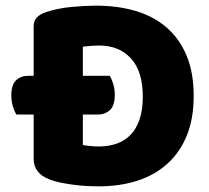

<svg xmlns="http://www.w3.org/2000/svg" viewBox="-20 -643 740 679"><path d="M38 -238Q31 -249 25.5 -267Q20 -285 20 -305Q20 -343 37 -359Q54 -375 80 -375H99V-549Q99 -570 110.5 -581.5Q122 -593 142 -600Q185 -614 233 -618.5Q281 -623 319 -623Q397 -623 460.5 -604Q524 -585 569.5 -545.5Q615 -506 640 -446Q665 -386 665 -304Q665 -224 641 -164.5Q617 -105 572.5 -64.5Q528 -24 466 -4Q404 16 329 16Q312 16 290 15Q268 14 244.5 11Q221 8 197.5 3.5Q174 -1 154 -9Q99 -30 99 -82V-238ZM273 -130Q284 -128 300 -126.5Q316 -125 330 -125Q364 -125 392.5 -135Q421 -145 441.5 -166Q462 -187 473.5 -220.5Q485 -254 485 -301Q485 -391 443 -436.5Q401 -482 331 -482Q317 -482 302.5 -481Q288 -480 273 -478V-375H368Q375 -364 380.5 -346Q386 -328 386 -308Q386 -270 369 -254Q352 -238 326 -238H273Z"/></svg>

Font: Baloo Paaji
Style: Regular
Weight: 400
Designer: Shuchita Grover and Ek Type
Foundry: Ek Type
Version: Version 1.443;PS 1.000;hotconv 16.6.51;makeotf.lib2.5.65220;